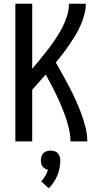

<svg xmlns="http://www.w3.org/2000/svg" viewBox="-20 -755 540 1025"><path d="M62 0V-735H152V-388Q174 -414 195.5 -440Q217 -466 237.5 -493Q258 -520 277 -548Q296 -576 311.5 -606Q327 -636 337.5 -668.5Q348 -701 348 -735H438Q438 -705 430 -676Q422 -647 410 -619.5Q398 -592 382.5 -566.5Q367 -541 350 -516Q333 -491 315 -467.5Q297 -444 278 -421Q297 -388 315.5 -355Q334 -322 351.5 -288Q369 -254 385 -219Q401 -184 414 -148.5Q427 -113 436.5 -75.5Q446 -38 446 0H356Q356 -32 349 -63.5Q342 -95 331.5 -125.5Q321 -156 309 -185.5Q297 -215 283 -244Q269 -273 254.5 -301Q240 -329 224 -357Q206 -337 188 -316.5Q170 -296 152 -276V0ZM240 250 200 213Q212 200 221.5 184.5Q231 169 236 151Q228 150 220.5 145.5Q213 141 207.5 134Q202 127 200 118.5Q198 110 198 101Q198 90 201.5 80Q205 70 212 62.5Q219 55 229.5 52Q240 49 250 49Q260 49 270.5 52Q281 55 288 62.5Q295 70 298.5 80Q302 90 302 101Q302 122 298 142.5Q294 163 286 182Q278 201 266.5 218.5Q255 236 240 250Z"/></svg>

Font: Iosevka Term Curly Medium
Style: Regular
Weight: 500
Designer: Belleve Invis
Foundry: Belleve Invis
Version: Version 32.3.0